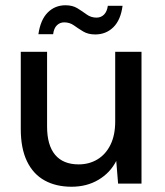

<svg xmlns="http://www.w3.org/2000/svg" viewBox="-20 -698 626 730"><path d="M252 12Q193 12 149.5 -12Q106 -36 82.5 -85Q59 -134 59 -207V-501H159V-217Q159 -146 189.5 -109.5Q220 -73 279 -73Q319 -73 350.5 -92Q382 -111 400 -147.5Q418 -184 418 -236V-501H518V0H429L422 -86Q399 -41 354.5 -14.5Q310 12 252 12ZM342 -567Q315 -567 296 -578.5Q277 -590 261 -601.5Q245 -613 224 -613Q208 -613 196.5 -602Q185 -591 182 -568H126Q134 -623 161.5 -650.5Q189 -678 229 -678Q256 -678 274.5 -666.5Q293 -655 309.5 -643Q326 -631 347 -631Q364 -631 375.5 -642.5Q387 -654 390 -676H446Q439 -622 411 -594.5Q383 -567 342 -567Z"/></svg>

Font: DMSans_18ptMedium
Style: Regular
Weight: 500
Designer: Colophon Foundry, Jonny Pinhorn
Foundry: Colophon Foundry
Version: Version 4.004;gftools[0.9.30]